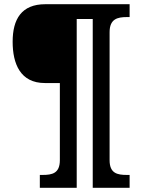

<svg xmlns="http://www.w3.org/2000/svg" viewBox="-20 -780 674 911"><path d="M169 111H344V-690H420V111H595V50H582C537 50 500 43 500 -20V-627C500 -690 537 -699 582 -699H595V-760H195C82 -760 40 -689 40 -582C40 -478 76 -386 193 -386H264V-20C264 43 227 50 182 50H169Z"/></svg>

Font: Noto Serif Georgian Black
Style: Regular
Weight: 900
Designer: Monotype Design Team, Akaki Razmadze
Foundry: Google LLC
Version: Version 2.003